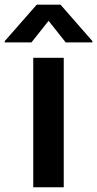

<svg xmlns="http://www.w3.org/2000/svg" viewBox="-74 -789 409 809"><path d="M58.6 -610.4 130.7 -701.3 202.8 -610.4H315.3V-615.8L181.1 -769.2H80.6L-54 -615.8V-610.4ZM66.1 0H194.6V-545.5H66.1Z"/></svg>

Font: TID UI Semi Bold
Style: Regular
Weight: 600
Designer: The TID Project Authors
Foundry: Bakken & Bæck
Version: Version 1.001;hotconv 1.0.109;makeotfexe 2.5.65596